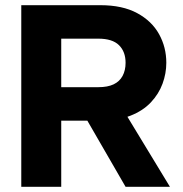

<svg xmlns="http://www.w3.org/2000/svg" viewBox="-20 -720 706 740"><path d="M464 -478Q464 -521 438.5 -546Q413 -571 359 -571H216V-384H359Q395 -384 418 -395Q441 -406 452.5 -427.5Q464 -449 464 -478ZM367 -700Q452 -700 508.5 -669.5Q565 -639 593 -588.5Q621 -538 621 -478Q621 -437 606.5 -397.5Q592 -358 561.5 -325.5Q531 -293 482.5 -274Q434 -255 367 -255H216V0H62V-700ZM448 -308 635 0H464L286 -308Z"/></svg>

Font: Albert Sans ExtraBold
Style: Regular
Weight: 800
Designer: Andreas Rasmussen
Foundry: a.Foundry
Version: Version 1.025